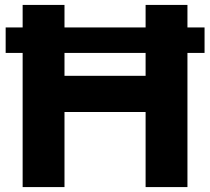

<svg xmlns="http://www.w3.org/2000/svg" viewBox="-20 -760 854 780"><path d="M72 0V-545H3V-648.5H72V-740H242V-648.5H571.5V-740H741.5V-648.5H811V-545H741.5V0H571.5V-305H242V0ZM242 -452H571.5V-545H242Z"/></svg>

Font: Encode Sans SmExp
Style: Bold
Weight: 700
Width: 6
Designer: Multiple Designers
Foundry: Impallari Type
Version: Version 3.002; ttfautohint (v1.8.3) -l 8 -r 50 -G 200 -x 14 